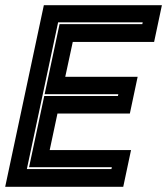

<svg xmlns="http://www.w3.org/2000/svg" viewBox="-37 -720 644 740"><path d="M-17 0 132 -700H587L557 -558.5H243.5L214.5 -424H493.5L463.5 -282.5H184.5L154.5 -141.5H468L438 0ZM66.5 -68.5H392.5L394 -75.5H75L133.5 -350H417.5L419 -357H135L192.5 -627H511.5L513 -634H187Z"/></svg>

Font: Tourney Thin ExtraBold
Style: Italic
Weight: 800
Italic angle: -12°
Version: Version 1.015